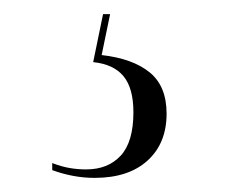

<svg xmlns="http://www.w3.org/2000/svg" viewBox="-20 -24 321 272"><path d="M114 228Q84 228 54 217V207Q67 212 78.5 214Q90 216 102 216Q133 216 151 196.5Q169 177 169 135Q169 101 155 84Q141 67 112 64L126 -4H136L124 54Q168 59 192 78.5Q216 98 216 137Q216 179 189 203.5Q162 228 114 228Z"/></svg>

Font: Noto Serif Display Condensed Light
Style: Regular
Weight: 300
Width: 3
Designer: Monotype Design Team
Foundry: Monotype Imaging Inc.
Version: Version 2.009